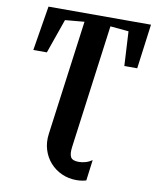

<svg xmlns="http://www.w3.org/2000/svg" viewBox="-104 -821 929 1152"><g transform="rotate(10 360.5 -245.0)"><path d="M441 253Q393.5 253 352.2 234.5Q311 216 281.2 182.8Q251.5 149.5 237.8 105Q224 60.5 231 8.5L325 -691L208 -680.5L134.5 -471H52L96.5 -743H721L685 -471H606.5L595 -680.5L483 -691L382.5 60.5Q376.5 104.5 387.5 123.8Q398.5 143 436.5 143Q456.5 143 477.5 137Q498.5 131 517.5 118L501 244.5Q492.5 247.5 476.8 250.2Q461 253 441 253Z"/></g></svg>

Font: Merriweather 36pt ExtraBold
Style: Italic
Weight: 800
Italic angle: -7.8°
Version: Version 2.101